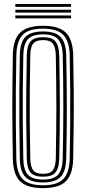

<svg xmlns="http://www.w3.org/2000/svg" viewBox="-20 -937 432 964"><path d="M196.2 7.5Q115.5 7.5 80.9 -27Q46.2 -61.5 44.5 -139.8Q43 -215.2 42.4 -279.6Q41.8 -344 41.8 -404.2Q41.8 -464.5 42.5 -526.9Q43.2 -589.2 44.5 -660.2Q46.2 -738.8 81 -773.1Q115.8 -807.5 196.2 -807.5Q275.8 -807.5 310.6 -773.1Q345.5 -738.8 347.5 -660.2Q349.5 -567 350.1 -482.9Q350.8 -398.8 350 -315.2Q349.2 -231.8 347.5 -139.8Q345.5 -61.8 310.9 -27.1Q276.2 7.5 196.2 7.5ZM196.2 -6.8Q267.2 -6.8 297.8 -38.1Q328.2 -69.5 330 -140.2Q331.8 -231.5 332.5 -313.8Q333.2 -396 332.6 -479.9Q332 -563.8 330 -659.8Q328.2 -731.2 297.4 -762.2Q266.5 -793.2 196.2 -793.2Q123.5 -793.2 93.5 -761.6Q63.5 -730 62 -659.8Q60 -559.5 59.5 -476.9Q59 -394.2 59.6 -314Q60.2 -233.8 62 -140.2Q63.5 -70 93.5 -38.4Q123.5 -6.8 196.2 -6.8ZM196.2 -21Q133.5 -21 107.1 -48.8Q80.8 -76.5 79.5 -140.5Q77.5 -241 77 -323.5Q76.5 -406 77.1 -486.1Q77.8 -566.2 79.5 -659.5Q80.8 -723.8 107.2 -751.4Q133.8 -779 196.2 -779Q258.5 -779 284.8 -750.9Q311 -722.8 312.5 -659.2Q314 -582 314.8 -517.2Q315.5 -452.5 315.5 -392.8Q315.5 -333 314.8 -271.9Q314 -210.8 312.5 -141Q311 -78.2 285.1 -49.6Q259.2 -21 196.2 -21ZM196.2 -35.5Q250.2 -35.5 272 -60.5Q293.8 -85.5 295 -141.5Q296.5 -218 297.2 -281.6Q298 -345.2 298 -404.1Q298 -463 297.2 -524.5Q296.5 -586 295 -658.5Q293.8 -713.5 272.5 -739Q251.2 -764.5 196.2 -764.5Q142.2 -764.5 120.1 -740Q98 -715.5 97 -659.2Q95 -563.2 94.4 -481.8Q93.8 -400.2 94.4 -318.6Q95 -237 97 -141Q98 -83.5 120.6 -59.5Q143.2 -35.5 196.2 -35.5ZM196.2 -49.8Q151.8 -49.8 133.6 -70.9Q115.5 -92 114.5 -141.2Q112.5 -241.8 111.9 -324.1Q111.2 -406.5 112 -486.2Q112.8 -566 114.5 -658.8Q115.5 -708 133.5 -729.1Q151.5 -750.2 196.2 -750.2Q241.8 -750.2 259.1 -728.1Q276.5 -706 277.5 -658Q279 -579.2 279.8 -515.5Q280.5 -451.8 280.5 -393.8Q280.5 -335.8 279.8 -275.1Q279 -214.5 277.5 -142Q276.5 -93.8 259 -71.8Q241.5 -49.8 196.2 -49.8ZM196.2 -64.2Q232.8 -64.2 246 -83Q259.2 -101.8 260.2 -142.5Q261.5 -218.8 262.2 -280.9Q263 -343 263 -400.8Q263 -458.5 262.2 -520.2Q261.5 -582 260.2 -657.5Q259.2 -699.2 245.8 -717.5Q232.2 -735.8 196.2 -735.8Q161.2 -735.8 147 -718.5Q132.8 -701.2 132 -658.5Q130 -562.2 129.4 -481Q128.8 -399.8 129.4 -318.5Q130 -237.2 132 -141.8Q132.8 -100 146.6 -82.1Q160.5 -64.2 196.2 -64.2ZM336.8 -902.5H57V-916.8H336.8ZM336.8 -873.8H57V-888H336.8ZM336.8 -845H57V-859.2H336.8Z"/></svg>

Font: Big Shoulders Inline Display SemiBold
Style: Regular
Weight: 600
Designer: Patric King
Foundry: XO Type Co
Version: Version 1.000